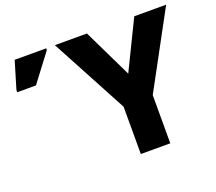

<svg xmlns="http://www.w3.org/2000/svg" viewBox="-120 -877 1170 1041"><g transform="rotate(-20 465.5 -357.0)"><path d="M610 -433 747 -714H931L695 -278V0H525V-273L289 -714H474ZM10 -544V-557L57 -714H239V-704L118 -544Z"/></g></svg>

Font: Noto Sans ExtraBold
Style: Regular
Weight: 800
Designer: Monotype Design Team
Foundry: Monotype Imaging Inc.
Version: Version 2.007